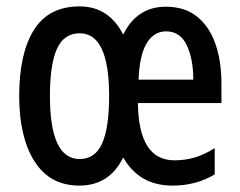

<svg xmlns="http://www.w3.org/2000/svg" viewBox="-20 -636 751 600"><path d="M498 -615Q558 -615 596.5 -583.5Q635 -552 653.5 -498Q672 -444 672 -375V-314H411Q413 -135 525 -135Q559 -135 589 -144Q619 -153 651 -173V-91Q593 -56 519 -56Q415 -56 365 -144Q322 -56 228 -56Q136 -56 88 -131.5Q40 -207 40 -336Q40 -469 86 -542.5Q132 -616 229 -616Q320 -616 365 -528Q408 -615 498 -615ZM499 -538Q461 -538 438.5 -501Q416 -464 413 -387H584Q584 -452 563.5 -495Q543 -538 499 -538ZM229 -532Q180 -532 158 -483.5Q136 -435 136 -336Q136 -139 229 -139Q277 -139 299 -187.5Q321 -236 321 -337Q321 -532 229 -532Z"/></svg>

Font: Noto Sans Malayalam UI ExtraCondensed Medium
Style: Regular
Weight: 500
Width: 2
Designer: Jelle Bosma - Monotype Design Team
Foundry: Monotype Imaging Inc.
Version: Version 2.104; ttfautohint (v1.8.4.7-5d5b)